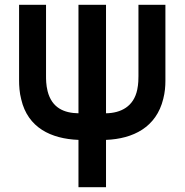

<svg xmlns="http://www.w3.org/2000/svg" viewBox="-20 -560 774 805"><path d="M309 26.5V225H424.5V26.5C538.5 22 635.5 -26.5 664.5 -145.5C671.5 -172.5 673.5 -198 673.5 -221.5V-540H560.5V-241C560.5 -231 560.5 -208 555.5 -184.5C541 -113.5 487 -86 424.5 -85V-540H309V-85C249 -86 197.5 -107 179.5 -178C173 -204 173 -228.5 173 -241V-540H60V-221.5C60 -202.5 61.5 -171 69 -143.5C96.5 -24.5 194 22 309 26.5Z"/></svg>

Font: Eudonet
Style: Bold
Weight: 700
Designer: Mikhail Sharanda
Foundry: Mikhail Sharanda
Version: Version 4.503;Glyphs 3.1.2 (3151)